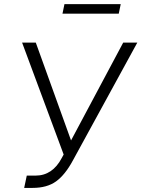

<svg xmlns="http://www.w3.org/2000/svg" viewBox="-20 -918 691 938"><path d="M285.2 -851.1 294.9 -897.9H569.8L560.1 -851.1ZM98.1 0 110.8 -60.1H153.8Q236.8 -60.1 282.2 -147L291 -163.1L87.9 -710H154.8L327.1 -231.9L582 -710H650.9L335.9 -133.8Q297.9 -63.5 253.7 -31.7Q209.5 0 139.2 0Z"/></svg>

Font: Rawline
Style: Italic
Weight: 400
Italic angle: -12°
Designer: Matt McInerney, Pablo Impallari, Rodrigo Fuenzalida
Foundry: Matt McInerney, Pablo Impallari, Rodrigo Fuenzalida
Version: Version 4.020;PS 004.020;hotconv 1.0.88;makeotf.lib2.5.64775